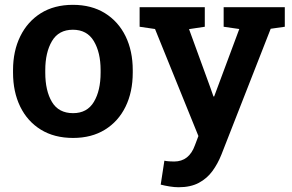

<svg xmlns="http://www.w3.org/2000/svg" viewBox="-20 -558 1203 791"><path d="M281.2 10.3Q203.6 10.3 148.2 -23.9Q92.8 -58.1 63.2 -118.9Q33.7 -179.7 33.7 -258.8V-269Q33.7 -347.7 63.5 -408.4Q93.3 -469.2 148.4 -503.7Q203.6 -538.1 280.3 -538.1Q356.9 -538.1 412.4 -503.7Q467.8 -469.2 497.3 -408.7Q526.9 -348.1 526.9 -269V-258.8Q526.9 -179.2 497.3 -118.7Q467.8 -58.1 412.6 -23.9Q357.4 10.3 281.2 10.3ZM281.2 -91.8Q338.9 -91.8 366.7 -138.2Q394.5 -184.6 394.5 -258.8V-269Q394.5 -341.8 366.5 -388.7Q338.4 -435.5 280.3 -435.5Q221.7 -435.5 194.1 -388.7Q166.5 -341.8 166.5 -269V-258.8Q166.5 -184.1 194.1 -137.9Q221.7 -91.8 281.2 -91.8ZM715.8 213.4Q699.2 213.4 679 210.2Q658.7 207 642.1 202.6L657.2 104Q665.5 106 677.7 106.7Q689.9 107.4 697.3 107.4Q759.3 107.4 783.2 40L797.4 2.4L618.7 -438.5L555.2 -447.8V-528.3H823.7V-447.8L758.8 -438L846.2 -198.2L859.4 -160.6H862.3L965.8 -438.5L901.4 -447.8V-528.3H1153.3V-447.8L1095.2 -439.5L892.1 79.1Q877.4 116.2 855.2 146.7Q833 177.2 799.1 195.3Q765.1 213.4 715.8 213.4Z"/></svg>

Font: Roboto Slab SemiBold
Style: Regular
Weight: 600
Designer: Google
Version: Version 2.001; ttfautohint (v1.8.3)